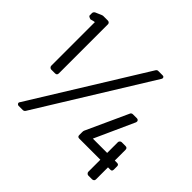

<svg xmlns="http://www.w3.org/2000/svg" viewBox="-167 -905 1112 1112"><g transform="rotate(45 388.5 -349.5)"><path d="M52.7 -640.6Q33.2 -646.5 33.2 -653.3V-671.9Q33.2 -682.6 43.9 -688.5L80.1 -704.1Q89.8 -708 93.8 -707H128.9Q135.7 -707 140.1 -702.6Q144.5 -698.2 144.5 -692.4V-290Q144.5 -274.4 128.9 -274.4H97.7Q91.8 -274.4 86.9 -279.3Q82 -284.2 82 -290V-647.5L70.3 -645.5ZM577.1 -707Q589.8 -707 589.8 -695.3Q589.8 -691.4 586.9 -687.5L163.1 -2Q157.2 7.8 146.5 7.8H112.3Q107.4 7.8 103.5 3.9Q99.6 0 99.6 -4.4Q99.6 -8.8 102.5 -11.7L527.3 -698.2Q533.2 -708 543.9 -707ZM495.1 -106.4Q480.5 -106.4 480.5 -121.1V-145.5Q480.5 -153.3 482.4 -158.2L599.6 -415Q603.5 -425.8 616.2 -425.8H648.4Q654.3 -425.8 658.2 -421.9Q662.1 -418 662.1 -413.6Q662.1 -409.2 661.1 -406.2L550.8 -162.1H554.7H668V-250Q668 -255.9 672.9 -260.7Q677.7 -265.6 683.6 -265.6H714.8Q730.5 -265.6 730.5 -250V-162.1H749Q763.7 -162.1 763.7 -148.4V-121.1Q763.7 -105.5 749 -106.4H730.5V-7.8Q730.5 5.9 714.8 7.8H683.6Q677.7 7.8 672.9 2.9Q668 -2 668 -7.8V-106.4Z"/></g></svg>

Font: BF_TEXT
Style: Regular
Weight: 400
Foundry: EA DICE
Version: Version 1.404